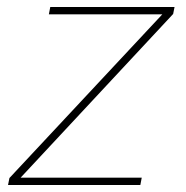

<svg xmlns="http://www.w3.org/2000/svg" viewBox="-20 -530 532 550"><path d="M480 -510H124L120 -489H445L7 -20L3 0H382L386 -21H39L476 -490Z"/></svg>

Font: Nacelle Thin
Style: Italic
Weight: 100
Italic angle: -12°
Designer: Sora Sagano
Foundry: Sora Sagano
Version: Version 1.000;FEAKit 1.0